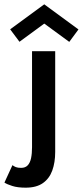

<svg xmlns="http://www.w3.org/2000/svg" viewBox="-80 -647 382 887"><path d="M38.5 220Q1.5 220 -23 212.2Q-47.5 204.5 -59.5 196.5L-22.5 116Q-15.5 121.5 -6.8 125Q2 128.5 17.5 128.5Q37 128.5 48 116.8Q59 105 63.5 83.8Q68 62.5 68 33V-410.5H175V55Q175 103.5 161.5 140.8Q148 178 118 199Q88 220 38.5 220ZM240 -453.5 124.5 -538 10 -454 -33 -511.5 124.5 -627 282.5 -511Z"/></svg>

Font: League Spartan Thin Medium
Style: Regular
Weight: 500
Version: Version 2.002